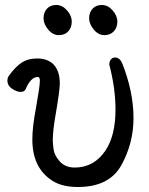

<svg xmlns="http://www.w3.org/2000/svg" viewBox="-20 -727 598 771"><path d="M293 23.9Q231.9 23.9 193.8 1Q109.9 -49.8 109.9 -167Q109.9 -216.8 124 -291Q140.1 -380.9 140.1 -402.8Q140.1 -418 131.8 -418Q104 -418 83 -369.1Q78.1 -357.9 62 -357.9Q47.9 -357.9 28.8 -370.4Q9.8 -382.8 9.8 -403.8Q9.8 -413.6 15.1 -421.9Q41 -458 66.4 -475.1Q91.8 -492.2 129.9 -492.2Q167 -492.2 190.9 -472.2Q219.7 -446.3 220.2 -393.1Q220.2 -363.3 201.2 -253.9Q192.4 -200.7 191.9 -166Q191.9 -151.9 195.1 -127.4Q198.2 -103 220.2 -78.6Q242.2 -54.2 279.8 -54.2Q357.9 -54.2 403.8 -123Q443.8 -183.1 443.8 -287.1Q443.8 -372.1 418.9 -467.8Q418.9 -481 425.5 -488.5Q432.1 -496.1 441.9 -496.1Q460 -496.1 470.2 -474.1Q516.1 -358.9 516.1 -252.9Q516.1 -151.9 467.5 -64Q418.9 23.9 293 23.9ZM254.2 -601.1Q240.2 -585.9 216.1 -585.9Q191.9 -585.9 173.3 -608.4Q154.8 -630.9 154.8 -653.8Q154.8 -676.8 168.5 -691.9Q182.1 -707 206.1 -707Q230 -707 249 -685.5Q268.1 -664.1 268.1 -640.1Q268.1 -616.2 254.2 -601.1ZM437 -601.1Q422.9 -585.9 398.9 -585.9Q375 -585.9 356.4 -608.4Q337.9 -630.9 337.9 -653.8Q337.9 -676.8 351.6 -691.9Q365.2 -707 389.2 -707Q413.1 -707 432.1 -685.5Q451.2 -664.1 451.2 -640.1Q451.2 -616.2 437 -601.1Z"/></svg>

Font: LXGW WenKai Screen R
Style: Regular
Weight: 400
Designer: Fontworks Inc.
Version: Version 1.235;May 31, 2022